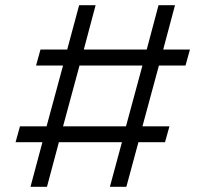

<svg xmlns="http://www.w3.org/2000/svg" viewBox="-20 -720 792 740"><path d="M695 -467.5H592.5L529 -233H633L616 -172H513.5L467 0H403.5L450 -172H207L161 0H97.5L143.5 -172H40L57 -233H159.5L223 -467.5H119L136 -529H239L285 -700H348.5L303 -529H545.5L591 -700H654.5L609 -529H712ZM465.5 -233 529 -467.5H286.5L223 -233Z"/></svg>

Font: Urbanist Light
Style: Regular
Weight: 300
Designer: Corey Hu
Foundry: Corey Hu
Version: Version 1.330; ttfautohint (v1.8.4.7-5d5b)